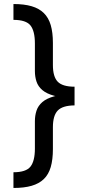

<svg xmlns="http://www.w3.org/2000/svg" viewBox="-20 -788 450 948"><path d="M348.1 -304.7Q287.1 -304.7 248.5 -314.9Q210 -325.2 189 -343.3Q168 -361.3 160.2 -385.3Q152.3 -409.2 152.3 -437V-573.2Q152.3 -634.8 130.4 -662.4Q108.4 -689.9 46.4 -689.9V-768.1Q99.1 -768.1 136 -757.3Q172.9 -746.6 196.3 -723.6Q219.7 -700.7 230.5 -664.1Q241.2 -627.4 241.2 -576.2V-466.8Q241.2 -409.2 265.1 -384.5Q289.1 -359.9 348.1 -359.9ZM46.4 140.1V62.5Q108.4 62.5 130.4 34.7Q152.3 6.8 152.3 -54.2V-189.9Q152.3 -217.3 160.2 -241.5Q168 -265.6 189 -283.9Q210 -302.2 248.5 -312.7Q287.1 -323.2 348.1 -323.2V-267.6Q289.1 -267.1 265.1 -242.2Q241.2 -217.3 241.2 -159.7V-51.8Q241.2 0 230.5 36.9Q219.7 73.7 196.3 96.2Q172.9 118.7 136 129.4Q99.1 140.1 46.4 140.1ZM348.1 -267.6 254.9 -267.1V-360.4L348.1 -359.9Z"/></svg>

Font: Inter Cardless Tabular
Style: Regular
Weight: 400
Designer: Rasmus Andersson
Foundry: rsms
Version: Version 4.000;git-4fc901f